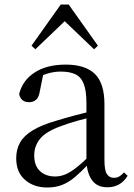

<svg xmlns="http://www.w3.org/2000/svg" viewBox="-20 -818 597 853"><path d="M190 15Q130 15 91 -19Q52 -53 52 -115Q52 -154 69 -184.5Q86 -215 125.5 -239Q165 -263 231 -282Q273 -295 319 -307Q365 -319 405 -328V-303Q365 -293 324 -281.5Q283 -270 249 -257Q185 -234 158.5 -202Q132 -170 132 -128Q132 -82 157.5 -58Q183 -34 225 -34Q248 -34 270 -43Q292 -52 320 -74Q348 -96 386 -134L395 -87H371Q340 -54 312.5 -31Q285 -8 256 3.5Q227 15 190 15ZM457 14Q412 14 389.5 -16.5Q367 -47 364 -100V-103V-359Q364 -415 352 -445.5Q340 -476 315 -488Q290 -500 250 -500Q221 -500 192 -491.5Q163 -483 130 -465L173 -492L157 -413Q153 -386 140.5 -375Q128 -364 109 -364Q73 -364 65 -400Q80 -461 134 -496Q188 -531 272 -531Q359 -531 401.5 -489.5Q444 -448 444 -355V-108Q444 -61 455 -44.5Q466 -28 486 -28Q499 -28 509 -33.5Q519 -39 531 -52L547 -37Q531 -11 508.5 1.5Q486 14 457 14ZM398 -599 240 -750H295L137 -599L120 -615L250 -798H285L415 -615Z"/></svg>

Font: Noto Serif JP
Style: Regular
Weight: 400
Designer: Ryoko NISHIZUKA  (kana & ideographs); Frank Grießhammer (Latin, Greek & Cyrillic); Wenlong ZHANG  (bopomofo); Sandoll Co
Foundry: Adobe
Version: Version 2.003-H1;hotconv 1.1.1;makeotfexe 2.6.0